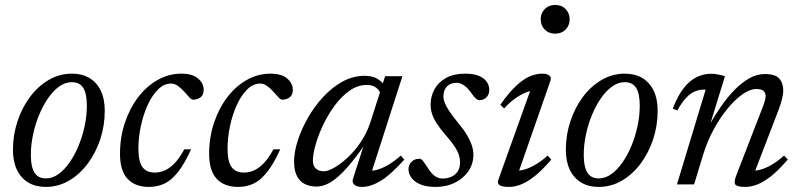

<svg xmlns="http://www.w3.org/2000/svg" viewBox="-20 -726 3147 756"><path d="M263.5 -436Q303.5 -436 332.2 -418.8Q361 -401.5 376.8 -369Q392.5 -336.5 392.5 -290Q392.5 -231.5 374.8 -177.8Q357 -124 325.5 -81.8Q294 -39.5 251.8 -14.8Q209.5 10 160 10Q120.5 10 91.5 -7.2Q62.5 -24.5 46.8 -57.2Q31 -90 31 -136Q31 -194.5 48.8 -248.2Q66.5 -302 98 -344.2Q129.5 -386.5 171.8 -411.2Q214 -436 263.5 -436ZM161 -23.5Q186.5 -23.5 210.2 -40.5Q234 -57.5 254.2 -86.8Q274.5 -116 289.8 -153Q305 -190 313.5 -230.5Q322 -271 322 -310Q322 -357.5 307.8 -380Q293.5 -402.5 262.5 -402.5Q237 -402.5 213.2 -385.5Q189.5 -368.5 169.2 -339.2Q149 -310 133.8 -273Q118.5 -236 110 -195.5Q101.5 -155 101.5 -116Q101.5 -69 115.8 -46.2Q130 -23.5 161 -23.5Z M653 -397Q625.5 -397 602 -373.5Q578.5 -350 561.2 -312Q544 -274 534.5 -229Q525 -184 525 -141Q525 -89.5 541 -68Q557 -46.5 589 -46.5Q609.5 -46.5 629 -55Q648.5 -63.5 667.8 -83.5Q687 -103.5 705.5 -138H732.5Q706.5 -81 681 -48.8Q655.5 -16.5 627.8 -3.2Q600 10 566.5 10Q512 10 482.2 -22Q452.5 -54 452.5 -120Q452.5 -185.5 471.8 -242.8Q491 -300 524.2 -343.5Q557.5 -387 601.2 -411.5Q645 -436 693.5 -436Q738 -436 760 -416.8Q782 -397.5 782 -372.5Q782 -353 770.5 -343.5Q759 -334 741.5 -333.5Q734 -333 725 -343.2Q716 -353.5 705 -365.5Q694 -377.5 681.2 -387.2Q668.5 -397 653 -397Z M1004 -397Q976.5 -397 953 -373.5Q929.5 -350 912.2 -312Q895 -274 885.5 -229Q876 -184 876 -141Q876 -89.5 892 -68Q908 -46.5 940 -46.5Q960.5 -46.5 980 -55Q999.5 -63.5 1018.8 -83.5Q1038 -103.5 1056.5 -138H1083.5Q1057.5 -81 1032 -48.8Q1006.5 -16.5 978.8 -3.2Q951 10 917.5 10Q863 10 833.2 -22Q803.5 -54 803.5 -120Q803.5 -185.5 822.8 -242.8Q842 -300 875.2 -343.5Q908.5 -387 952.2 -411.5Q996 -436 1044.5 -436Q1089 -436 1111 -416.8Q1133 -397.5 1133 -372.5Q1133 -353 1121.5 -343.5Q1110 -334 1092.5 -333.5Q1085 -333 1076 -343.2Q1067 -353.5 1056 -365.5Q1045 -377.5 1032.2 -387.2Q1019.5 -397 1004 -397Z M1370 -22.5 1422 -183.5H1435Q1397.5 -128 1367.5 -90.8Q1337.5 -53.5 1312.8 -31.8Q1288 -10 1267.2 -0.8Q1246.5 8.5 1227 8.5Q1200 8.5 1180 -1.5Q1160 -11.5 1149 -33.2Q1138 -55 1138 -90Q1138 -127.5 1152.5 -172.8Q1167 -218 1192.8 -262.8Q1218.5 -307.5 1253.2 -345Q1288 -382.5 1329.2 -405Q1370.5 -427.5 1415 -427.5Q1444 -427.5 1462.8 -417.5Q1481.5 -407.5 1497 -387L1477 -360Q1473 -372 1459.5 -381.8Q1446 -391.5 1424.5 -391.5Q1388.5 -391.5 1356.5 -369Q1324.5 -346.5 1298 -310.5Q1271.5 -274.5 1252.2 -233.8Q1233 -193 1222.5 -155.8Q1212 -118.5 1212 -94Q1212 -72.5 1224 -62Q1236 -51.5 1254.5 -51.5Q1271 -51.5 1296.5 -66Q1322 -80.5 1349.5 -106.2Q1377 -132 1400.8 -167.2Q1424.5 -202.5 1438 -243.5L1496.5 -426H1557H1564.5L1439 -35.5L1430.5 -54.5Q1447 -52 1468.2 -58.5Q1489.5 -65 1512.8 -79.2Q1536 -93.5 1558 -113.5L1572 -97.5Q1518 -37.5 1478.8 -13.8Q1439.5 10 1406 10Q1384.5 10 1374.8 1Q1365 -8 1370 -22.5Z M1631.5 -101Q1638.5 -101 1645 -93Q1651.5 -85 1666 -62.5Q1680.5 -40 1694.2 -31.5Q1708 -23 1722 -23Q1742 -23 1757.8 -30.2Q1773.5 -37.5 1782.5 -51.8Q1791.5 -66 1791.5 -86.5Q1791.5 -101 1786.8 -116Q1782 -131 1769.8 -149.8Q1757.5 -168.5 1734.5 -194.5Q1712 -220.5 1699 -241Q1686 -261.5 1680.8 -279Q1675.5 -296.5 1675.5 -313Q1675.5 -347 1691 -375Q1706.5 -403 1737 -419.5Q1767.5 -436 1811.5 -436Q1845 -436 1865.8 -427.2Q1886.5 -418.5 1896.5 -404Q1906.5 -389.5 1906.5 -372Q1906.5 -360.5 1901.5 -351.2Q1896.5 -342 1887.5 -336.8Q1878.5 -331.5 1866.5 -331.5Q1861.5 -331.5 1854.5 -337.2Q1847.5 -343 1834 -362Q1820.5 -381 1806.2 -390.5Q1792 -400 1779 -400Q1754 -400 1740 -385.8Q1726 -371.5 1726 -345.5Q1726 -334.5 1731.5 -320.5Q1737 -306.5 1749.8 -287.5Q1762.5 -268.5 1784 -242Q1806 -216 1819 -193.8Q1832 -171.5 1838 -152.8Q1844 -134 1844 -117Q1844 -81 1824.5 -52.2Q1805 -23.5 1771.5 -6.8Q1738 10 1695.5 10Q1659 10 1635.2 0Q1611.5 -10 1600 -26Q1588.5 -42 1588.5 -59.5Q1588.5 -71 1594 -80.5Q1599.5 -90 1609.2 -95.5Q1619 -101 1631.5 -101Z M1942 -17.5 2072 -380.5 2086.5 -369.5Q2070.5 -370 2049.8 -361.5Q2029 -353 2007 -337.2Q1985 -321.5 1965 -299L1950 -313.5Q1984.5 -362.5 2013.2 -389Q2042 -415.5 2067 -425.8Q2092 -436 2114.5 -436Q2133.5 -436 2142.8 -428.8Q2152 -421.5 2147.5 -408.5L2017.5 -35.5L2009 -54.5Q2025.5 -52.5 2046.8 -59Q2068 -65.5 2091.2 -79.5Q2114.5 -93.5 2136.5 -113.5L2150.5 -97.5Q2115.5 -56.5 2086 -33Q2056.5 -9.5 2031.8 0.2Q2007 10 1984.5 10Q1957 10 1947 3Q1937 -4 1942 -17.5ZM2109 -650Q2109 -666 2116.2 -678.8Q2123.5 -691.5 2136.2 -699Q2149 -706.5 2166 -706.5Q2191.5 -706.5 2207.2 -690.2Q2223 -674 2223 -650Q2223 -634 2215.8 -621.2Q2208.5 -608.5 2195.8 -601Q2183 -593.5 2166 -593.5Q2140.5 -593.5 2124.8 -609.8Q2109 -626 2109 -650Z M2440.5 -436Q2480.5 -436 2509.2 -418.8Q2538 -401.5 2553.8 -369Q2569.5 -336.5 2569.5 -290Q2569.5 -231.5 2551.8 -177.8Q2534 -124 2502.5 -81.8Q2471 -39.5 2428.8 -14.8Q2386.5 10 2337 10Q2297.5 10 2268.5 -7.2Q2239.5 -24.5 2223.8 -57.2Q2208 -90 2208 -136Q2208 -194.5 2225.8 -248.2Q2243.5 -302 2275 -344.2Q2306.5 -386.5 2348.8 -411.2Q2391 -436 2440.5 -436ZM2338 -23.5Q2363.5 -23.5 2387.2 -40.5Q2411 -57.5 2431.2 -86.8Q2451.5 -116 2466.8 -153Q2482 -190 2490.5 -230.5Q2499 -271 2499 -310Q2499 -357.5 2484.8 -380Q2470.5 -402.5 2439.5 -402.5Q2414 -402.5 2390.2 -385.5Q2366.5 -368.5 2346.2 -339.2Q2326 -310 2310.8 -273Q2295.5 -236 2287 -195.5Q2278.5 -155 2278.5 -116Q2278.5 -69 2292.8 -46.2Q2307 -23.5 2338 -23.5Z M2647 -291 2629 -298.5Q2649.5 -351.5 2673.8 -381.2Q2698 -411 2725 -423.2Q2752 -435.5 2779 -435.5Q2788.5 -435.5 2797.8 -434.2Q2807 -433 2816.2 -431Q2825.5 -429 2834.5 -426L2774.5 -231H2771.5Q2793.5 -270 2818.8 -306.5Q2844 -343 2872 -371.8Q2900 -400.5 2930 -417.5Q2960 -434.5 2991 -434.5Q3032.5 -434.5 3048.2 -416.8Q3064 -399 3064 -370.5Q3064 -354.5 3059 -335Q3054 -315.5 3045.5 -293L2946.5 -35.5L2947.5 -54Q2964 -54 2984 -61Q3004 -68 3025.5 -81.5Q3047 -95 3067 -113.5L3082 -98Q3047 -57 3017.2 -33.2Q2987.5 -9.5 2962.5 0.2Q2937.5 10 2915 10Q2882.5 10 2875.5 0.8Q2868.5 -8.5 2879.5 -36.5L2985 -309Q2989 -319.5 2991.8 -329.5Q2994.5 -339.5 2994.5 -348Q2994.5 -360.5 2986.5 -368Q2978.5 -375.5 2957.5 -375.5Q2933.5 -375.5 2904 -355Q2874.5 -334.5 2844.8 -298.5Q2815 -262.5 2789.8 -215.8Q2764.5 -169 2748.5 -116.5L2713 0H2645.5L2758.5 -373Q2756.5 -373 2754.8 -373Q2753 -373 2751 -373Q2733 -373 2716 -366Q2699 -359 2682 -341.2Q2665 -323.5 2647 -291Z"/></svg>

Font: Newsreader Text
Style: Italic
Weight: 400
Italic angle: -17°
Designer: Hugues Gentile
Foundry: Production Type
Version: Version 1.001